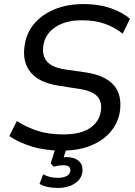

<svg xmlns="http://www.w3.org/2000/svg" viewBox="-20 -734 668 947"><path d="M286 9Q203 9 136.5 -11.5Q70 -32 26 -63L63 -137Q110 -107 164.5 -89Q219 -71 292 -71Q378 -71 424 -102.5Q470 -134 477 -184Q485 -230 460.5 -258Q436 -286 368 -296L272 -311Q174 -325 131 -377.5Q88 -430 102 -513Q111 -573 149.5 -618Q188 -663 250 -688.5Q312 -714 394 -714Q466 -714 525 -694Q584 -674 621 -641L585 -568Q546 -599 497.5 -616.5Q449 -634 384 -634Q304 -634 253.5 -600.5Q203 -567 194 -511Q186 -462 211 -431.5Q236 -401 304 -391L402 -377Q596 -348 571 -182Q562 -127 525 -83.5Q488 -40 427 -15.5Q366 9 286 9ZM265 193Q239 193 215 188Q191 183 175 173L193 126Q211 135 227.5 139Q244 143 266 143Q293 143 310 133.5Q327 124 327 105Q327 81 292 81Q282 81 271 82.5Q260 84 245 88L230 72L259 -20H314L294 42Q302 41 309 41Q344 41 365.5 57.5Q387 74 387 104Q387 144 352.5 168.5Q318 193 265 193Z"/></svg>

Font: Mulish Medium
Style: Italic
Weight: 500
Italic angle: -9°
Designer: Vernon Adams
Foundry: Vernon Adams
Version: Version 3.603; ttfautohint (v1.8.3)